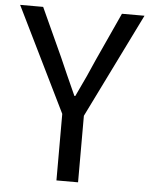

<svg xmlns="http://www.w3.org/2000/svg" viewBox="-54 -776 638 820"><g transform="rotate(5 265.5 -366.5)"><path d="M218.8 0V-285.2L-1 -733.4H97.7L192.4 -526.4Q200.2 -508.8 224.6 -453.1Q249 -397.5 263.7 -366.2H267.6Q314.5 -463.9 340.8 -526.4L435.5 -733.4H532.2L311.5 -285.2V0Z"/></g></svg>

Font: irohakakuC Regular
Style: Regular
Weight: 400
Designer: [Source Han Sans]
Ryoko NISHIZUKA Ë•øÂ°öÊ∂ºÂ≠ê (kana & ideographs); Paul D. Hunt (Latin, Greek & Cyrillic); Wenlong ZHAN
Version: Version 1.001.20160904